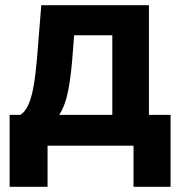

<svg xmlns="http://www.w3.org/2000/svg" viewBox="-20 -566 711 746"><path d="M17.4 159.8V-119.7H59.4Q77.1 -131.2 88.7 -155.9Q100.3 -180.6 107.3 -214.5Q114.4 -248.4 118.6 -287.6Q122.9 -326.8 126 -366.6L140.4 -545.9H558.6V-119.7H642.8V159.8H498.8V0H164.8V159.8ZM210.2 -119.7H416.4V-429.1H268L263.1 -366.6Q257.3 -279.4 245.9 -218.7Q234.6 -157.9 210.2 -119.7Z"/></svg>

Font: Inter
Style: Regular
Weight: 400
Designer: Rasmus Andersson
Foundry: rsms
Version: Version 4.000;git-8c9346024